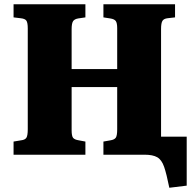

<svg xmlns="http://www.w3.org/2000/svg" viewBox="-20 -730 923 906"><path d="M779 156Q766 91 754.5 57.5Q743 24 722 12Q701 0 662 0H468V-62L502 -68Q520 -71 526.5 -80.5Q533 -90 533 -120V-319H318V-116Q318 -88 325 -79.5Q332 -71 351 -68L383 -62V0H44V-62L80 -68Q98 -70 104.5 -80Q111 -90 111 -120V-596Q111 -623 104.5 -632.5Q98 -642 77 -644L44 -648V-710H383V-648L349 -643Q331 -640 324.5 -629.5Q318 -619 318 -592V-404H533V-597Q533 -621 526.5 -630.5Q520 -640 500 -643L468 -648V-710H806V-648L771 -644Q753 -642 746.5 -631.5Q740 -621 740 -593V-85H861V146Z"/></svg>

Font: Literata 36pt ExtraBold
Style: Regular
Weight: 800
Designer: Latin by Veronika Burian and Jose Scaglione. Greek by Irene Vlachou. Cyrillic by Vera Evstafieva.
Foundry: TypeTogether
Version: Version 3.002